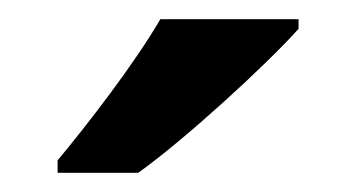

<svg xmlns="http://www.w3.org/2000/svg" viewBox="-20 -879 371 200"><path d="M291 -849V-859H147C121 -814 71 -749 40 -712V-699H124C173 -734 258 -812 291 -849Z"/></svg>

Font: Noto Sans Kannada UI SemiBold
Style: Regular
Weight: 600
Designer: Jelle Bosma - Monotype Design Team
Foundry: Monotype Imaging Inc.
Version: Version 2.005